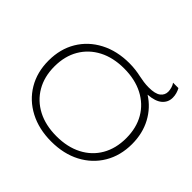

<svg xmlns="http://www.w3.org/2000/svg" viewBox="-209 -1106 1342 1342"><g transform="rotate(45 462.5 -434.5)"><path d="M465 12Q343 12 249.5 -37Q156 -86 104 -173.5Q52 -261 52 -375Q52 -490 104 -577Q156 -664 249.5 -713Q343 -762 465 -762Q496 -762 525 -758.5Q554 -755 581 -749Q604 -744 629 -740.5Q654 -737 680 -737Q743 -737 770.5 -758Q798 -779 798 -813Q798 -829 792.5 -848.5Q787 -868 777 -881H830Q839 -865 844.5 -845.5Q850 -826 850 -806Q850 -760 815.5 -730.5Q781 -701 710 -696Q789 -646 833.5 -563Q878 -480 878 -375Q878 -261 826 -173.5Q774 -86 681 -37Q588 12 465 12ZM465 -40Q573 -40 653 -81.5Q733 -123 776.5 -198.5Q820 -274 820 -375Q820 -477 776.5 -552Q733 -627 653 -668.5Q573 -710 465 -710Q357 -710 277.5 -668.5Q198 -627 154 -552Q110 -477 110 -375Q110 -274 154 -198.5Q198 -123 277.5 -81.5Q357 -40 465 -40Z"/></g></svg>

Font: Unbounded ExtraLight
Style: Regular
Weight: 250
Designer: Luke Prowse, Jean-Baptiste Morizot, Fátima Lázaro, Florian Runge
Foundry: NaN
Version: Version 1.701;gftools[0.9.28.dev5+ged2979d]